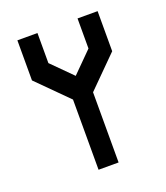

<svg xmlns="http://www.w3.org/2000/svg" viewBox="-102 -671 571 659"><g transform="rotate(-20 183.0 -341.5)"><path d="M36.6 -598.1H109.9V-488.3L183.1 -415L256.3 -488.3V-598.1H329.6V-451.7L219.7 -341.8V-85.4H146.5V-341.8L36.6 -451.7Z"/></g></svg>

Font: BabelStone Khitan Seals
Style: Regular
Weight: 400
Designer: Andrew West
Foundry: BabelStone
Version: Version 1.004